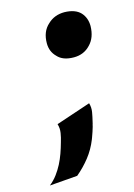

<svg xmlns="http://www.w3.org/2000/svg" viewBox="-101 -545 517 740"><g transform="rotate(-15 157.5 -174.5)"><path d="M232.4 -126Q237.8 -108.4 234.6 -89.8Q231.4 -71.3 227.1 -54.2Q226.6 -51.8 225.6 -47.6Q224.6 -43.5 224.6 -44.4Q223.6 -39.1 222.2 -34.4Q220.7 -29.8 219.2 -24.9Q218.3 -21.5 216.6 -16.4Q214.8 -11.2 212.9 -5.9Q210.9 -0.5 209.2 4.6Q207.5 9.8 206.1 12.7Q191.9 48.3 168.5 78.1Q145 107.9 115.7 132.3L4.4 141.1Q22.5 126.5 35.4 109.1Q48.3 91.8 58.1 72.8Q67.9 53.7 75.2 33.2Q82.5 12.7 88.4 -8.8Q93.8 -25.9 96.7 -43.9Q99.6 -62 94.2 -79.6ZM231 -489.7Q273.9 -488.8 294.9 -466.8Q314.9 -444.8 314.9 -412.1Q314 -366.2 288.1 -339.8Q262.2 -312 222.2 -312Q178.2 -312 157.2 -335.9Q134.8 -357.9 134.8 -391.1Q134.8 -438 164.1 -463.9Q190.9 -489.7 231 -489.7Z"/></g></svg>

Font: Autopia Bold Italic
Style: Bold Italic
Weight: 700
Italic angle: -104°
Designer: Antoine Gelgon
Foundry: Antoine Gelgon
Version: V.1.0